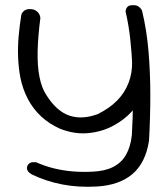

<svg xmlns="http://www.w3.org/2000/svg" viewBox="-20 -506 645 737"><path d="M351 210Q281 214 219 202Q157 190 103 164Q103 164 99.5 162Q96 160 91.5 156Q87 152 84.5 145.5Q82 139 85 131Q88 124 93.5 120.5Q99 117 105 116.5Q111 116 115 116.5Q119 117 119 117Q153 132 188 140.5Q223 149 259.5 152Q296 155 335 153Q382 151 414 135Q446 119 463.5 88.5Q481 58 486 14Q490 -54 490.5 -118Q491 -182 488.5 -241.5Q486 -301 480 -356Q474 -411 462 -462Q462 -462 463 -468Q464 -474 469.5 -480Q475 -486 488 -486Q502 -487 510 -482Q518 -477 521.5 -471.5Q525 -466 525 -466Q543 -392 550 -310Q557 -228 557 -141Q557 -54 552 34Q539 119 488.5 162Q438 205 351 210ZM210 -12Q168 -31 137.5 -59.5Q107 -88 87 -126Q67 -164 58 -209Q51 -247 49.5 -286Q48 -325 51.5 -366Q55 -407 62 -450Q62 -450 63.5 -453.5Q65 -457 69 -461.5Q73 -466 80.5 -469Q88 -472 100 -471Q110 -470 116.5 -466Q123 -462 127 -457Q131 -452 132.5 -447.5Q134 -443 134.5 -440Q135 -437 135 -437Q126 -368 124.5 -311Q123 -254 131.5 -211Q140 -168 158 -141Q198 -78 247 -62Q296 -46 355 -68Q400 -90 429.5 -120Q459 -150 473.5 -188Q488 -226 487 -268L540 -325Q554 -244 539 -183Q524 -122 486 -78Q457 -46 414 -23Q371 0 318.5 5Q266 10 210 -12Z"/></svg>

Font: Sour Gummy Black ExtraLight
Style: Regular
Weight: 250
Version: Version 1.000